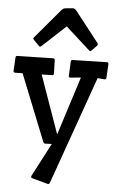

<svg xmlns="http://www.w3.org/2000/svg" viewBox="-68 -914 720 1181"><g transform="rotate(5 292.0 -323.5)"><path d="M7.8 -537.1Q7.8 -546.9 19 -546.9L240.7 -551.8Q249.5 -551.8 249.5 -541L252 -458Q251 -451.7 249 -449.7Q247.1 -447.8 241.2 -447.8L177.2 -446.3L304.2 -87.4L419.4 -448.7L352.5 -442.4Q344.7 -442.4 344.2 -450.7L348.6 -541Q349.1 -551.8 359.4 -551.8L572.8 -556.6Q580.6 -556.2 580.6 -544.9L575.7 -460.4Q574.7 -450.2 564.9 -450.2L522 -454.1L286.6 210Q282.7 221.7 274.9 221.7L178.2 195.3Q167.5 193.8 167.5 185.5Q167.5 182.1 169.4 178.7L276.4 -25.9L234.4 -24.4Q228 -24.4 223.6 -33.2L59.6 -443.8L13.2 -442.9Q2.9 -442.9 2.9 -454.6ZM264.2 -852.1Q274.9 -862.8 284.7 -864.3L334 -869.1Q345.2 -869.1 356.9 -854.5L502.4 -668.5Q504.9 -665 504.9 -660.4Q504.9 -655.8 501 -651.9L468.3 -618.7Q465.3 -615.7 461.9 -615.7Q458.5 -615.7 456.5 -617.7L305.2 -754.4L159.2 -619.1Q155.3 -616.2 151.9 -616.2Q148.4 -616.2 144.5 -620.1L110.4 -655.3Q106.4 -659.2 106.4 -662.4Q106.4 -665.5 108.9 -668Z"/></g></svg>

Font: Wellfleet
Style: Regular
Weight: 400
Designer: Riccardo De Franceschi
Foundry: Riccardo De Franceschi
Version: Version 1.002